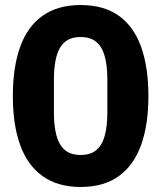

<svg xmlns="http://www.w3.org/2000/svg" viewBox="-20 -730 640 762"><path d="M300 12Q209 12 149 -31Q89 -74 60 -154.5Q31 -235 31 -349Q31 -463 60 -544Q89 -625 149 -667.5Q209 -710 300 -710Q392 -710 451.5 -667.5Q511 -625 540 -544Q569 -463 569 -349Q569 -235 540 -154.5Q511 -74 451.5 -31Q392 12 300 12ZM300 -115Q340 -115 363 -135Q386 -155 396 -192.5Q406 -230 406 -283V-415Q406 -468 396 -505.5Q386 -543 363 -563Q340 -583 300 -583Q260 -583 237 -563Q214 -543 204 -505.5Q194 -468 194 -415V-283Q194 -230 204 -192.5Q214 -155 237 -135Q260 -115 300 -115Z"/></svg>

Font: IBM Plex Sans
Style: Regular
Weight: 400
Designer: Mike Abbink, Paul van der Laan, Pieter van Rosmalen
Foundry: Bold Monday
Version: Version 3.201